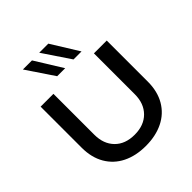

<svg xmlns="http://www.w3.org/2000/svg" viewBox="-245 -1093 1271 1271"><g transform="rotate(-45 390.5 -458.0)"><path d="M390 10Q297 10 227.5 -24.5Q158 -59 119.5 -125Q81 -191 81 -283V-667H201V-284Q201 -198 251.5 -146.5Q302 -95 390 -95Q478 -95 529 -146.5Q580 -198 580 -284V-667H700V-283Q700 -191 661.5 -125Q623 -59 553 -24.5Q483 10 390 10ZM301 -732 172 -924H257L376 -732ZM456 -734 327 -926H412L531 -734Z"/></g></svg>

Font: Madhuban Medium
Style: Regular
Weight: 500
Designer: jaikishan Patel
Foundry: MagicType
Version: Version 1.000